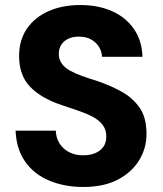

<svg xmlns="http://www.w3.org/2000/svg" viewBox="-20 -732 647 764"><path d="M311 12Q236 12 175.5 -13.5Q115 -39 80 -89Q45 -139 42 -212H202Q203 -183 217 -161Q231 -139 255 -126.5Q279 -114 311 -114Q338 -114 358.5 -122.5Q379 -131 391 -147.5Q403 -164 403 -189Q403 -216 388.5 -235Q374 -254 349.5 -267Q325 -280 293 -291Q261 -302 225 -314Q144 -341 100 -386.5Q56 -432 56 -509Q56 -573 87.5 -618.5Q119 -664 174 -688Q229 -712 299 -712Q371 -712 426 -687.5Q481 -663 513 -616.5Q545 -570 547 -506H386Q385 -528 373.5 -546Q362 -564 342.5 -575Q323 -586 297 -586Q274 -587 255.5 -579.5Q237 -572 225.5 -556.5Q214 -541 214 -518Q214 -496 225.5 -479.5Q237 -463 257.5 -451.5Q278 -440 305.5 -430Q333 -420 366 -410Q419 -392 463.5 -367.5Q508 -343 535.5 -303.5Q563 -264 563 -199Q563 -142 533.5 -94Q504 -46 448.5 -17Q393 12 311 12Z"/></svg>

Font: DM Sans 24pt Black
Style: Regular
Weight: 900
Designer: Colophon Foundry, Jonny Pinhorn
Foundry: Colophon Foundry
Version: Version 4.004;gftools[0.9.30]